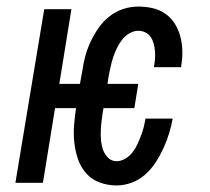

<svg xmlns="http://www.w3.org/2000/svg" viewBox="-20 -558 640 586"><path d="M336 8Q309 8 284.5 -1Q260 -10 243.5 -28.5Q227 -47 218.5 -71Q210 -95 207 -121.5Q204 -148 206 -174.5Q208 -201 212 -228H148L111 0H27L115 -530H198L161 -302H224L231 -340Q234 -363 240 -385.5Q246 -408 256 -429.5Q266 -451 280 -471.5Q294 -492 313.5 -507.5Q333 -523 356 -530.5Q379 -538 402 -538Q425 -538 446.5 -533Q468 -528 485.5 -515.5Q503 -503 514 -485Q525 -467 530.5 -446Q536 -425 536.5 -402Q537 -379 533 -357Q533 -356 533 -355Q533 -354 533 -353H450Q450 -353 450 -353.5Q450 -354 450 -355Q452 -366 453 -378Q454 -390 453 -402Q452 -414 449 -425Q446 -436 440 -445Q434 -454 424 -459Q414 -464 402 -464Q388 -464 374.5 -456Q361 -448 352 -436Q343 -424 336.5 -410.5Q330 -397 325.5 -383.5Q321 -370 318 -356Q315 -342 312 -328L308 -302H402L390 -228H296L294 -218Q292 -203 290 -188Q288 -173 287.5 -157.5Q287 -142 288.5 -127.5Q290 -113 295 -99.5Q300 -86 310.5 -76Q321 -66 336 -66Q349 -66 362 -73.5Q375 -81 384 -92.5Q393 -104 399 -117Q405 -130 410 -143Q415 -156 418.5 -169.5Q422 -183 424 -196H507Q503 -173 496 -150.5Q489 -128 479 -106Q469 -84 455.5 -63Q442 -42 423.5 -25.5Q405 -9 382 -0.5Q359 8 336 8Z"/></svg>

Font: Iosevka Curly Extended Oblique
Style: Regular
Weight: 400
Width: 7
Italic angle: -9°
Monospace: yes
Designer: Belleve Invis
Foundry: Belleve Invis
Version: Version 11.1.0; ttfautohint (v1.8.3)